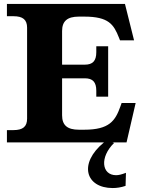

<svg xmlns="http://www.w3.org/2000/svg" viewBox="-20 -720 726 971"><path d="M409 -393H294V-563C294 -613 320 -636 379 -636H406C530 -636 555 -596 581 -531L587 -516H658L612 -700H15V-638H48C96 -638 117 -620 117 -580V-120C117 -80 96 -62 48 -62H15V0H506C375 107 413 231 550 231C569 231 592 228 615 220L617 154C593 163 580 166 567 166C494 166 483 75 557 3L548 0H620L666 -199H595L589 -182C563 -109 533 -64 406 -64H379C320 -64 294 -87 294 -137V-324H409C449 -324 467 -305 467 -261V-231H527V-486H467V-456C467 -412 449 -393 409 -393Z"/></svg>

Font: LT Superior Serif ExtraBold
Style: Regular
Weight: 800
Designer: Daniel Lyons
Foundry: LyonsType
Version: Version 2.120;FEAKit 1.0